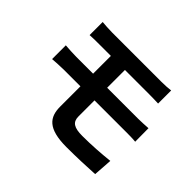

<svg xmlns="http://www.w3.org/2000/svg" viewBox="-152 -972 1245 1245"><g transform="rotate(45 470.0 -350.0)"><path d="M626 -439H484V-602H705C739 -602 765 -601 790 -600V-720C767 -717 737 -715 705 -715C622 -715 333 -715 253 -715C219 -715 189 -718 162 -720V-600C189 -602 219 -602 253 -602H355V-439H202C173 -439 126 -442 100 -444V-318C128 -320 175 -323 202 -323H355V-138C355 -41 398 20 570 20C658 20 764 16 825 12L834 -118C759 -110 675 -104 591 -104C516 -104 484 -123 484 -176V-323H627H771C791 -323 834 -323 860 -320L859 -443C835 -441 788 -439 768 -439Z"/></g></svg>

Font: GenSekiGothic2 TW B
Style: Regular
Weight: 700
Version: Version 2.100;PS 2.1;hotconv 16.6.51;makeotf.lib2.5.65220 DE